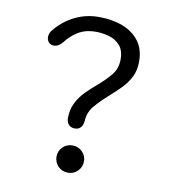

<svg xmlns="http://www.w3.org/2000/svg" viewBox="-78 -744 775 826"><g transform="rotate(10 309.5 -330.5)"><path d="M269 -182Q251 -182 241.5 -193.2Q232 -204.5 232 -220.5Q232 -257.5 246.2 -286.5Q260.5 -315.5 283.2 -338.8Q306 -362 330 -382Q364 -411 387.8 -439.8Q411.5 -468.5 411.5 -508.5Q411.5 -548.5 392 -570Q372.5 -591.5 343.8 -599.5Q315 -607.5 287 -607.5Q239.5 -607.5 207.2 -586.5Q175 -565.5 156 -539Q147.5 -529.5 138.5 -523.5Q129.5 -517.5 117 -517.5Q104 -517.5 95.5 -526.8Q87 -536 87 -550.5Q87 -558.5 90.8 -567.5Q94.5 -576.5 102.5 -584.5Q120.5 -607 148 -627.2Q175.5 -647.5 211 -660Q246.5 -672.5 288.5 -672.5Q347 -672.5 393 -654.8Q439 -637 465.2 -601.8Q491.5 -566.5 491.5 -513Q491.5 -475 477.2 -446.5Q463 -418 440 -394.2Q417 -370.5 390 -347Q357 -318 332 -288.8Q307 -259.5 305.5 -222Q304.5 -205.5 295.5 -193.8Q286.5 -182 269 -182ZM272.5 10.5Q247 10.5 229.8 -7Q212.5 -24.5 212.5 -49.5Q212.5 -74 229.8 -91.2Q247 -108.5 272.5 -108.5Q297.5 -108.5 315 -91.2Q332.5 -74 332.5 -49.5Q332.5 -24.5 315 -7Q297.5 10.5 272.5 10.5Z"/></g></svg>

Font: Sono Monospace
Style: Regular
Weight: 400
Designer: Tyler Finck
Foundry: Tyler Finck
Version: Version 2.112